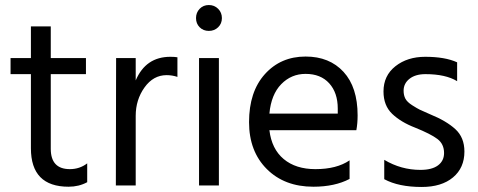

<svg xmlns="http://www.w3.org/2000/svg" viewBox="-20 -738 1902 764"><path d="M327 -13Q294 5 253 5Q103 5 103 -148V-443H22V-507H103V-633H182V-507H322V-443H182V-146Q182 -65 258 -65Q297 -65 327 -88Z M520 0H441L442 -507H520V-418Q560 -512 658 -512Q676 -512 686 -510V-432Q665 -439 643 -439Q590 -439 555 -390Q520 -341 520 -277Z M851 0H772V-507H851ZM848 -703Q863 -688 863 -666Q863 -644 848 -629.5Q833 -615 811 -615Q789 -615 774.5 -629.5Q760 -644 760 -666Q760 -688 774.5 -703Q789 -718 811 -718Q833 -718 848 -703Z M1371 -26Q1312 5 1227 5Q1112 5 1041.5 -65.5Q971 -136 971 -252Q971 -373 1034 -443Q1097 -513 1196 -513Q1291 -513 1347 -452Q1403 -391 1403 -279Q1403 -247 1398 -220H1052Q1061 -145 1109 -105Q1157 -65 1235 -65Q1320 -65 1371 -100ZM1196 -444Q1139 -444 1099 -403Q1059 -362 1052 -286H1324V-306Q1324 -369 1290 -406.5Q1256 -444 1196 -444Z M1828 -135Q1828 -70 1782.5 -32Q1737 6 1658 6Q1566 6 1509 -25V-102Q1576 -62 1653 -62Q1699 -62 1723 -80Q1747 -98 1747 -129Q1747 -165 1720.5 -185Q1694 -205 1632 -230Q1575 -252 1540.5 -285Q1506 -318 1506 -374Q1506 -437 1553.5 -474.5Q1601 -512 1672 -512Q1751 -512 1799 -490V-415Q1753 -443 1673 -443Q1633 -443 1609.5 -424.5Q1586 -406 1586 -377Q1586 -359 1593 -345.5Q1600 -332 1620.5 -319Q1641 -306 1650.5 -301.5Q1660 -297 1692 -283Q1756 -257 1792 -224Q1828 -191 1828 -135Z"/></svg>

Font: Hind Siliguri
Style: Regular
Weight: 400
Designer: Jyotish Sonowal
Foundry: Indian Type Foundry
Version: Version 1.000;PS 1.0;hotconv 1.0.86;makeotf.lib2.5.63406; tt